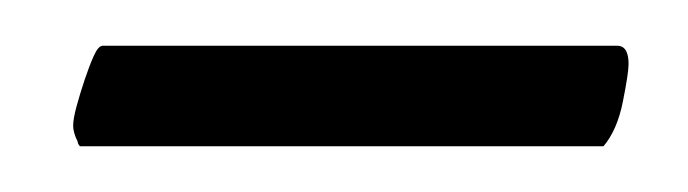

<svg xmlns="http://www.w3.org/2000/svg" viewBox="-20 -557 301 84"><path d="M15 -493Q14 -494 14 -495Q12 -499 12 -502Q12 -505 13.5 -510.5Q15 -516 17 -522Q19 -528 21 -532.5Q23 -537 25 -537H250Q255 -537 255 -529Q255 -525 252.5 -512.5Q250 -500 244 -493Z"/></svg>

Font: Vermiglione
Style: Bold Italic
Weight: 700
Italic angle: -11°
Version: Version 1.000